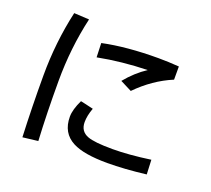

<svg xmlns="http://www.w3.org/2000/svg" viewBox="-130 -849 1221 1110"><g transform="rotate(20 481.0 -293.5)"><path d="M195 -282Q195 -80 204 84L110 95Q102 -89 102 -282Q102 -487 146 -682L239 -677Q195 -486 195 -282ZM607 -371 536 -407Q592 -475 658 -518Q500 -514 355 -486L352 -573Q498 -604 693 -604Q752 -604 820 -599V-518Q703 -469 607 -371ZM622 67Q477 67 408 31Q327 -11 327 -111Q327 -155 357 -217L380 -212Q413 -205 436 -199Q418 -151 418 -111Q418 -54 469 -35Q511 -19 622 -19Q722 -19 855 -38L859 51Q725 67 622 67Z"/></g></svg>

Font: Gmarket Sans TTF Medium
Style: Regular
Weight: 500
Designer: Creative Director : Sungho Lee; Art Director : Kiwoong Choi; Project Manager : Sori Yang, Jongwook Yoon; Font Designer :
Foundry: Sandoll Inc.
Version: Version 1.000;hotconv 1.0.109;makeotfexe 2.5.65596